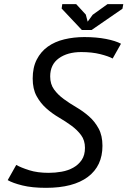

<svg xmlns="http://www.w3.org/2000/svg" viewBox="-20 -890 612 922"><path d="M388 -180Q388 -216 369.5 -241Q351 -266 323 -286.5Q295 -307 262.5 -326Q230 -345 202 -370Q174 -395 155.5 -429Q137 -463 137 -513Q137 -566 156.5 -604Q176 -642 209.5 -666Q243 -690 288.5 -701Q334 -712 385 -712Q443 -712 489 -703Q535 -694 561 -680L521 -609Q501 -620 461.5 -630Q422 -640 370 -640Q304 -640 262.5 -610Q221 -580 221 -523Q221 -486 239.5 -460.5Q258 -435 286 -414.5Q314 -394 346.5 -375Q379 -356 407 -331.5Q435 -307 453.5 -273Q472 -239 472 -190Q472 -93 402 -40.5Q332 12 201 12Q134 12 87.5 0.5Q41 -11 17 -25L58 -98Q81 -85 120.5 -72.5Q160 -60 214 -60Q245 -60 276 -65.5Q307 -71 332 -85Q357 -99 372.5 -122Q388 -145 388 -180ZM420 -746H373L276 -849L279 -870H346L392 -820L401 -786L425 -819L496 -870H572L568 -848Z"/></svg>

Font: PT Sans
Style: Italic
Weight: 400
Italic angle: -12°
Designer: A.Korolkova, O.Umpeleva, V.Yefimov
Foundry: ParaType Ltd
Version: Version 2.003W OFL